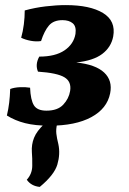

<svg xmlns="http://www.w3.org/2000/svg" viewBox="-20 -486 504 753"><path d="M174 7Q118 7 78.5 -3Q39 -13 7 -33Q13 -58 16 -83Q19 -108 20 -137Q36 -143 58 -144Q80 -145 98 -142Q100 -94 113 -73Q126 -52 162 -52Q206 -52 228 -75.5Q250 -99 255 -129Q261 -166 232.5 -183Q204 -200 129 -205Q117 -233 134 -264Q197 -264 233 -288.5Q269 -313 276 -353Q280 -382 265.5 -394.5Q251 -407 225 -407Q190 -407 172 -386Q154 -365 141 -325Q122 -322 100.5 -326Q79 -330 63 -338Q70 -363 73.5 -390.5Q77 -418 77 -445Q117 -456 159 -461Q201 -466 238 -466Q333 -466 384 -435Q435 -404 424 -343Q416 -301 381 -274.5Q346 -248 279 -241Q355 -233 388.5 -201.5Q422 -170 412 -120Q400 -60 338 -26.5Q276 7 174 7ZM136 247Q103 244 85 219Q106 196 106.5 165Q107 134 105 110Q103 81 113.5 54.5Q124 28 154 0H204Q199 21 201 38.5Q203 56 209 80Q217 118 205 159Q193 200 136 247Z"/></svg>

Font: Vollkorn
Style: Bold Italic
Weight: 700
Italic angle: -11°
Designer: Friedrich Althausen
Foundry: Friedrich Althausen
Version: Version 5.000; ttfautohint (v1.8.3)